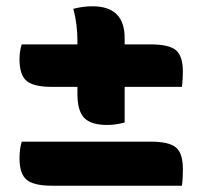

<svg xmlns="http://www.w3.org/2000/svg" viewBox="-20 -620 640 610"><path d="M49 -479H226V-490Q226 -544 213 -592Q229 -596 243 -598Q257 -600 274 -600Q376 -600 376 -499V-479H458Q517 -479 539 -460.5Q561 -442 561 -392Q561 -368 558 -344H376V-231Q348 -223 321 -223Q269 -223 247.5 -245.5Q226 -268 226 -321V-344H145Q87 -344 64.5 -363Q42 -382 42 -431Q42 -458 49 -479ZM49 -170H458Q517 -170 539 -151.5Q561 -133 561 -83Q561 -72 560.5 -58Q560 -44 558 -30H145Q87 -30 64.5 -49Q42 -68 42 -117Q42 -147 49 -170Z"/></svg>

Font: Recursive Sn Csl St XBd
Style: Regular
Weight: 800
Version: Version 1.085;hotconv 1.1.0;makeotfexe 2.6.0; ttfautohint (v